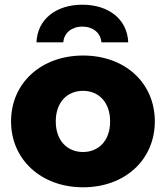

<svg xmlns="http://www.w3.org/2000/svg" viewBox="-20 -787 705 816"><path d="M333 -141C267 -141 217 -188 217 -271C217 -354 267 -401 333 -401C398 -401 448 -354 448 -271C448 -188 398 -141 333 -141ZM333 9C511 9 638 -108 638 -271C638 -435 511 -551 333 -551C156 -551 27 -435 27 -271C27 -108 156 9 333 9ZM249 -607C252 -648 286 -674 330 -674C374 -674 408 -648 411 -607H525C521 -706 441 -767 330 -767C219 -767 139 -706 135 -607Z"/></svg>

Font: Montserrat-Alt1 ExtBd
Style: Regular
Weight: 800
Designer: Differentunic
Foundry: Differentunic
Version: Version 7.222